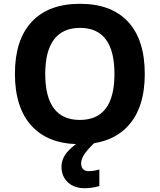

<svg xmlns="http://www.w3.org/2000/svg" viewBox="-20 -745 836 1005"><path d="M737.8 -357.9C737.8 -476.6 709 -567.4 650.9 -630.4C592.8 -693.4 508.8 -725.1 398.9 -725.1C289.1 -725.1 205.1 -693.8 146.5 -631.3C87.4 -568.4 58.1 -477.5 58.1 -358.9C58.1 -240.2 87.4 -148.9 146 -85.4C201.2 -25.9 278.3 5.9 377.4 9.3C350.1 30.3 331.1 49.3 320.3 66.4C308.1 85.4 301.8 106 301.8 127.9C301.8 161.6 313 188.5 335.4 209.5C357.4 230 387.2 240.2 423.8 240.2C447.8 240.2 473.1 236.3 500 229V142.1C480.5 147.9 461.9 150.9 443.8 150.9C420.9 150.9 404.8 138.2 404.8 110.8C404.8 93.8 411.1 76.7 423.8 59.1C435.5 42.5 451.7 24.4 472.7 4.4C546.4 -7.3 605.5 -37.1 649.9 -85.4C708.5 -148.9 737.8 -239.7 737.8 -357.9ZM216.8 -357.9C216.8 -517.6 278.3 -599.1 398.9 -599.1C519 -599.1 579.1 -518.6 579.1 -357.9C579.1 -197.3 518.6 -117.2 397.9 -117.2C277.3 -117.2 216.8 -198.2 216.8 -357.9Z"/></svg>

Font: Noto Reveo Sans
Style: Bold
Weight: 700
Designer: Monotype Design team
Foundry: Monotype Imaging Inc.
Version: Version 1.04